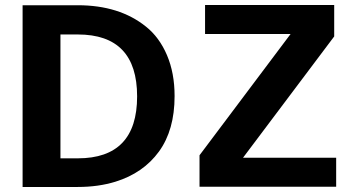

<svg xmlns="http://www.w3.org/2000/svg" viewBox="-20 -742 1400 763"><path d="M1315.9 0H772.9V-125L1134.8 -606.9H794.9V-722.2H1308.1V-597.2L945.8 -115.2H1315.9ZM673.8 -360.8V-359.9Q673.8 -225.1 611.6 -139.6Q549.3 -54.2 439 -20Q371.1 1 289.1 1H69.8V-721.2H289.1Q454.6 -721.2 560.1 -636.2Q613.3 -593.8 643.6 -522.7Q673.8 -451.7 673.8 -360.8ZM289.1 -605H220.2V-112.8H289.1Q524.9 -112.8 524.9 -358.9Q524.9 -605 289.1 -605Z"/></svg>

Font: Perun
Style: Bold
Weight: 700
Foundry: Copyright (c) Stefan Peev, Context Ltd, 2016
Version: Version 1.0000